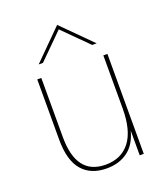

<svg xmlns="http://www.w3.org/2000/svg" viewBox="-130 -792 778 890"><g transform="rotate(-20 258.5 -347.0)"><path d="M82 -196V-493H102V-201Q102 -13 246 -13Q323 -13 365.5 -67.5Q408 -122 408 -232V-493H428V0H408V-122Q391 -57 348.5 -26Q306 5 245 5Q167 5 124.5 -44Q82 -93 82 -196ZM255 -699 398 -556H376L255 -677L133 -556H112Z"/></g></svg>

Font: Hanken Grotesk Thin
Style: Regular
Weight: 100
Designer: Alfredo Marco Pradil
Foundry: Hanken Design Co.
Version: Version 3.014